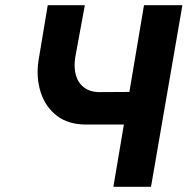

<svg xmlns="http://www.w3.org/2000/svg" viewBox="-20 -720 723 740"><path d="M312 -240H521L543 -366L363 -365ZM535 -700 417 0H562L683 -700ZM307 -700H164L128 -484Q119 -420 137 -364Q155 -308 199 -274Q243 -240 312 -240L363 -365Q328 -365 304.5 -382.5Q281 -400 272.5 -430Q264 -460 270 -499Z"/></svg>

Font: Jost SemiBold
Style: Italic
Weight: 600
Italic angle: -5°
Version: Version 3.710